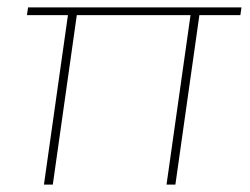

<svg xmlns="http://www.w3.org/2000/svg" viewBox="-20 -500 677 520"><path d="M631 -459H520L455 0H431L496 -459H188L123 0H99L164 -459H53L56 -480H634Z"/></svg>

Font: Exo 2.0 Thin
Style: Italic
Weight: 250
Italic angle: -8°
Designer: Natanael Gama
Version: Version 1.001;PS 001.001;hotconv 1.0.70;makeotf.lib2.5.58329